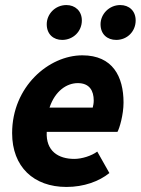

<svg xmlns="http://www.w3.org/2000/svg" viewBox="-20 -728 557 760"><path d="M243 12C312 12 372 -10 413 -43L365 -128C342 -111 304 -99 274 -99C211 -99 161 -130 165 -206H445C453 -220 469 -274 469 -322C469 -425 426 -509 306 -509C173 -509 28 -385 28 -201C28 -68 113 12 243 12ZM176 -302C198 -368 244 -399 288 -399C335 -399 351 -368 351 -330C351 -319 349 -310 347 -302ZM226 -570C270 -570 304 -604 304 -647C304 -685 277 -708 243 -708C198 -708 165 -672 165 -632C165 -592 192 -570 226 -570ZM440 -570C484 -570 517 -604 517 -647C517 -685 491 -708 456 -708C412 -708 378 -672 378 -632C378 -592 405 -570 440 -570Z"/></svg>

Font: Source Sans Pro
Style: Bold Italic
Weight: 700
Italic angle: -11°
Designer: Paul D. Hunt
Foundry: Adobe Systems Incorporated
Version: Version 3.006;hotconv 1.0.111;makeotfexe 2.5.65597